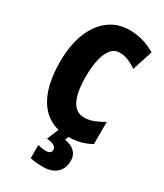

<svg xmlns="http://www.w3.org/2000/svg" viewBox="-234 -813 976 1143"><g transform="rotate(30 253.5 -242.0)"><path d="M320 -578Q270 -578 243 -518Q216 -458 216 -354Q216 -137 328 -137Q363 -137 395 -150Q427 -163 459 -182V-30Q391 10 301 10Q174 10 106.5 -84Q39 -178 39 -355Q39 -465 71 -548Q103 -631 163 -677.5Q223 -724 305 -724Q399 -724 483 -674L438 -534Q410 -554 381 -566Q352 -578 320 -578ZM390 126Q390 178 357 209Q324 240 262 240Q213 240 175 231V141Q192 145 205.5 147Q219 149 230 149Q267 149 267 121Q267 104 249.5 94Q232 84 201 83L235 0H311L297 34Q341 40 365.5 64Q390 88 390 126Z"/></g></svg>

Font: Noto Sans Sinhala UI ExtraCondensed Black
Style: Regular
Weight: 900
Width: 2
Designer: Jelle Bosma - Monotype Design Team
Foundry: Monotype Imaging Inc.
Version: Version 2.006; ttfautohint (v1.8.4.7-5d5b)